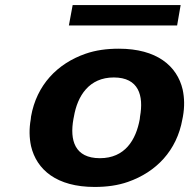

<svg xmlns="http://www.w3.org/2000/svg" viewBox="-20 -731 761 761"><path d="M103 -269 102 -259C95 -220 96 -185 103 -152C125 -58 205 10 355 10C403 10 447 4 487 -10C599 -49 681 -134 703 -259L705 -269C712 -308 711 -343 704 -376C682 -470 601 -538 451 -538C403 -538 359 -532 319 -518C207 -479 125 -394 103 -269ZM535 -269 534 -259C519 -176 475 -104 376 -104C276 -104 256 -175 271 -259L273 -269C287 -351 333 -424 431 -424C530 -424 550 -352 535 -269ZM682 -630 696 -711H268L253 -630Z"/></svg>

Font: Asimov
Style: XWidIt
Weight: 500
Designer: Google
Version: Version 2.000980; 2014